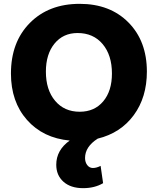

<svg xmlns="http://www.w3.org/2000/svg" viewBox="-20 -724 822 1000"><path d="M413 256Q348 256 310.5 222.5Q273 189 273 134Q273 58 343 8Q204 -5 120.5 -99.5Q37 -194 37 -341Q37 -505 135.5 -604.5Q234 -704 395 -704Q553 -704 649 -607Q745 -510 745 -351Q745 -217 676.5 -124Q608 -31 489 -2Q423 40 423 99Q423 121 434.5 136Q446 151 464 151Q482 151 504 140L517 230Q473 256 413 256ZM395 -142Q472 -142 517.5 -196Q563 -250 563 -341Q563 -437 514.5 -494.5Q466 -552 384 -552Q309 -552 264 -497Q219 -442 219 -351Q219 -256 267 -199Q315 -142 395 -142Z"/></svg>

Font: Cantarell Extra Bold
Style: Regular
Weight: 800
Designer: Dave Crossland, Nikolaus Waxweiler, Florian Fecher, Jacques Le Bailly, Eben Sorkin, Alexei Vanyashin, Alexios Zavras, Em
Version: Version 0.303